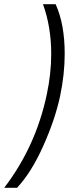

<svg xmlns="http://www.w3.org/2000/svg" viewBox="-51 -757 378 911"><path d="M-31 134Q119 -62 171 -309Q192 -407 192 -501Q192 -629 153 -737H213Q256 -642 256 -502Q256 -405 234 -300Q210 -189 154 -64Q98 61 30 134Z"/></svg>

Font: Decalotype Light Italic
Style: Regular
Weight: 300
Italic angle: -12°
Designer: Alfredo Marco Pradil
Foundry: Alfredo Marco Pradil
Version: Version 1.0